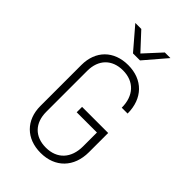

<svg xmlns="http://www.w3.org/2000/svg" viewBox="-280 -1050 1160 1160"><g transform="rotate(45 300.0 -470.0)"><path d="M276 -810H336L456 -950H408L308 -841L207 -950H156ZM306 10C430 10 510 -72 510 -200V-364H287V-318H460V-200C460 -98 402 -35 306 -35C212 -35 155 -94 155 -190V-540C155 -636 213 -695 306 -695C401 -695 460 -632 460 -530H510C510 -658 430 -740 306 -740C184 -740 105 -662 105 -540V-190C105 -69 184 10 306 10Z"/></g></svg>

Font: JetBrains Mono Thin
Style: Regular
Weight: 100
Monospace: yes
Designer: Philipp Nurullin, Konstantin Bulenkov
Foundry: JetBrains
Version: Version 2.305